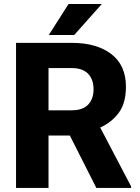

<svg xmlns="http://www.w3.org/2000/svg" viewBox="-20 -921 686 941"><path d="M452.1 0 322.3 -256.8H217.8V0H58.6V-710.9H331.5Q454.1 -710.9 525.6 -656Q597.2 -601.1 597.2 -496.1Q597.2 -416.5 563 -369.4Q528.8 -322.3 471.2 -295.9L622.6 -7.3V0ZM331.5 -587.4H217.8V-380.4H332Q385.3 -380.4 411.9 -408.2Q438.5 -436 438.5 -483.4Q438.5 -531.7 411.6 -559.6Q384.8 -587.4 331.5 -587.4ZM219.2 -749.5 315.9 -901.4H479L343.8 -749.5Z"/></svg>

Font: Vazirmatn UI ExtraBold
Style: Regular
Weight: 800
Designer: Saber Rastikerdar
Foundry: Saber Rastikerdar
Version: Version 33.003